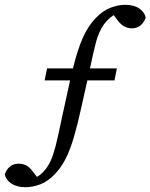

<svg xmlns="http://www.w3.org/2000/svg" viewBox="-42 -680 627 800"><path d="M144 -345 154 -395H262Q281 -473 303 -522.5Q325 -572 357 -605Q387 -636 419 -648Q451 -660 479 -660Q516 -660 538.5 -644.5Q561 -629 565 -606Q558 -587 544 -574.5Q530 -562 507 -562Q492 -562 477.5 -569Q463 -576 449 -594L432 -617Q419 -609 408.5 -598.5Q398 -588 390 -577Q369 -546 358 -504.5Q347 -463 333 -395H445L435 -345H322L297 -233Q281 -160 265.5 -107.5Q250 -55 231.5 -18.5Q213 18 187 45Q158 76 126 88Q94 100 65 100Q28 100 5 84.5Q-18 69 -22 46Q-15 26 -0.5 14Q14 2 36 2Q53 2 67 9Q81 16 95 35L112 57Q126 49 136 38.5Q146 28 154 17Q170 -7 180 -38Q190 -69 199.5 -113Q209 -157 222 -217L250 -345Z"/></svg>

Font: Source Serif Pro
Style: Italic
Weight: 400
Italic angle: -12°
Designer: Frank Grießhammer
Foundry: Adobe Systems Incorporated
Version: Version 3.001;hotconv 1.0.111;makeotfexe 2.5.65597